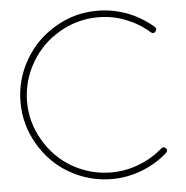

<svg xmlns="http://www.w3.org/2000/svg" viewBox="-54 -805 847 874"><g transform="rotate(-5 369.5 -368.5)"><path d="M90.8 -562C55.7 -502 38.1 -437.5 38.1 -368.2C38.1 -298.8 55.7 -234.4 90.8 -174.8C125 -116.2 170.9 -69.8 229 -36.1C289.1 -1.5 353.5 16.1 422.9 16.1C470.2 16.1 516.6 7.3 561 -9.8C604.5 -26.9 643.6 -50.3 678.2 -81.1C681.6 -84.5 683.6 -88.4 683.6 -91.8C684.1 -95.2 682.6 -98.6 679.2 -102.1C672.9 -109.4 665.5 -109.4 658.2 -103C626 -75.2 589.8 -53.2 549.8 -38.1C509.3 -22 466.8 -14.2 422.9 -14.2C358.9 -14.2 299.3 -30.3 244.1 -62C190.9 -93.3 148.4 -135.7 117.2 -189.9C84.5 -244.6 67.9 -303.7 67.9 -367.7C68.4 -431.6 84.5 -491.7 117.2 -546.9C148.4 -600.1 190.9 -642.6 244.1 -673.8C299.3 -706.5 358.9 -723.1 422.9 -723.1C466.8 -723.1 509.3 -715.3 549.8 -699.2C589.4 -683.6 625.5 -661.6 657.2 -633.8C664.6 -627.4 671.9 -627.9 678.2 -635.7C681.2 -639.2 682.6 -642.6 682.6 -646C682.6 -649.9 680.7 -653.8 676.8 -657.2C642.1 -687 603.5 -710.4 561 -727.1C516.1 -744.1 470.2 -752.9 422.9 -752.9C353.5 -753.4 289.1 -735.8 229 -700.2C170.9 -666 124.5 -620.1 90.8 -562Z"/></g></svg>

Font: Nemoy
Style: Light
Weight: 300
Designer: BSozoo
Foundry: BSozoo
Version: Version 001.000